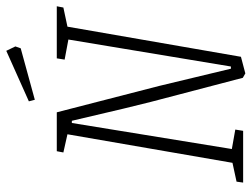

<svg xmlns="http://www.w3.org/2000/svg" viewBox="-115 -680 802 612"><g transform="rotate(-90 286.0 -374.0)"><path d="M568 -573 507 -560 411 -7 358 7 344 -1 267 -295Q254 -344 207 -546H200L117 -36L179 -25L175 0H10L13 -21L73 -34L164 -560L106 -573L110 -594H234L318 -268L373 -39H380L466 -557L402 -569L406 -594H572ZM269 -683 430 -755 444 -726 438 -709 274 -664Z"/></g></svg>

Font: Grenze ExtraLight
Style: Italic
Weight: 275
Italic angle: -10°
Designer: Renata Polastri
Foundry: Omnibus-Type
Version: Version 1.002; ttfautohint (v1.8)